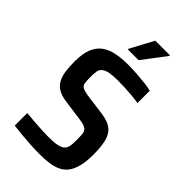

<svg xmlns="http://www.w3.org/2000/svg" viewBox="-271 -982 1073 1073"><g transform="rotate(45 266.0 -445.0)"><path d="M274 8Q241 8 203 6Q165 4 128 0.5Q91 -3 61 -7V-106Q94 -103 126 -100.5Q158 -98 186.5 -96.5Q215 -95 237 -95Q280 -95 305.5 -100Q331 -105 344 -116Q353 -124 357 -136Q361 -148 362 -163Q363 -178 363 -194Q363 -221 361.5 -238Q360 -255 353 -264.5Q346 -274 331.5 -279.5Q317 -285 293 -288L163 -306Q127 -312 104 -325.5Q81 -339 67.5 -362.5Q54 -386 49 -419.5Q44 -453 44 -496Q44 -558 59.5 -597Q75 -636 104.5 -657.5Q134 -679 175.5 -687.5Q217 -696 268 -696Q302 -696 337.5 -693.5Q373 -691 404.5 -687.5Q436 -684 457 -678V-581Q434 -585 406.5 -587.5Q379 -590 350.5 -591.5Q322 -593 295 -593Q252 -593 227.5 -588.5Q203 -584 189 -573Q175 -563 171.5 -545.5Q168 -528 168 -500Q168 -468 171 -451Q174 -434 187.5 -427Q201 -420 230 -415L357 -398Q384 -394 405.5 -386.5Q427 -379 443.5 -364.5Q460 -350 471 -324Q476 -312 479.5 -294Q483 -276 485 -254Q487 -232 487 -204Q487 -149 477.5 -111Q468 -73 450 -49.5Q432 -26 406 -13.5Q380 -1 346.5 3.5Q313 8 274 8ZM207 -755V-760L281 -898H397V-893L292 -755Z"/></g></svg>

Font: Saira SemiCondensed SemiBold
Style: Regular
Weight: 600
Width: 4
Designer: Hector Gatti with collaboration of the Omnibus-Type team
Foundry: Omnibus-Type
Version: Version 1.101